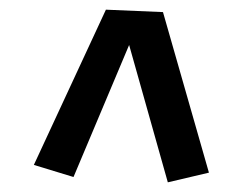

<svg xmlns="http://www.w3.org/2000/svg" viewBox="-20 -585 507 397"><path d="M317 -560 199 -565 50 -244 132 -219 247 -492 327 -208 412 -228Z"/></svg>

Font: McLaren
Style: Regular
Weight: 400
Designer: Astigmatic (AOETI)
Foundry: Astigmatic (AOETI)
Version: Version 1.000